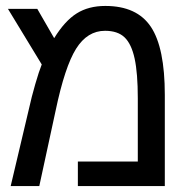

<svg xmlns="http://www.w3.org/2000/svg" viewBox="-20 -629 640 649"><path d="M335.9 -608.9Q442.9 -608.9 490 -538.3Q537.1 -467.8 537.1 -308.1V0H243.2V-83H445.8V-296.9Q445.8 -381.3 435.1 -430.9Q424.3 -480.5 401.1 -502.7Q377.9 -524.9 335 -524.9Q275.4 -524.9 237.3 -464.4Q199.2 -403.8 168 -254.9L112.8 0H16.1L78.1 -262.2Q86.4 -300.3 99.1 -344.2Q111.8 -388.2 121.1 -411.1L6.8 -599.1H106L163.1 -500Q199.2 -558.6 239.3 -583.7Q279.3 -608.9 335.9 -608.9Z"/></svg>

Font: Courier New
Style: Regular
Weight: 400
Designer: Steve Matteson
Foundry: Ascender Corporation
Version: Version 2.00.3